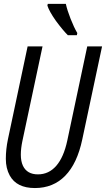

<svg xmlns="http://www.w3.org/2000/svg" viewBox="-20 -951 557 981"><path d="M224.1 -931.2H316.4Q323.2 -899.4 340.6 -855.2Q357.9 -811 375 -782.2L372.6 -771H326.7Q300.3 -797.4 265.1 -845.2Q231.4 -893.1 222.2 -922.4ZM29.8 -54.2Q9.8 -90.8 9.8 -139.4Q9.8 -188 20.5 -239.3L121.1 -713.9H197.3L94.7 -231.9Q86.4 -192.9 86.4 -160.2Q86.4 -127.4 97.2 -104Q118.2 -60.1 173.8 -60.1Q229.5 -60.1 267.6 -104Q305.7 -147.9 323.7 -232.4L425.8 -713.9H501.5L400.4 -238.8Q374.5 -115.7 313.2 -53Q252 9.8 158.4 9.8Q64.9 9.8 29.8 -54.2Z"/></svg>

Font: Open Sans Hebrew Condensed
Style: Italic
Weight: 400
Width: 3
Italic angle: -12°
Foundry: Ascender Corporation, Yanek Iontef
Version: Version 2.001;PS 002.001;hotconv 1.0.70;makeotf.lib2.5.58329